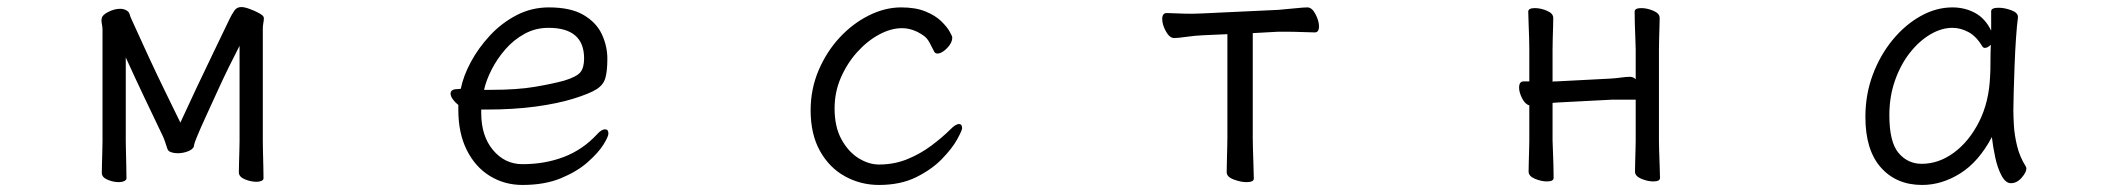

<svg xmlns="http://www.w3.org/2000/svg" viewBox="-20 -507 6040 545"><path d="M660 -377Q647 -352 630 -317.5Q613 -283 596 -245.5Q579 -208 564 -175.5Q549 -143 540 -121Q531 -99 531 -96Q531 -85 516 -78.5Q501 -72 484 -72Q474 -72 465.5 -75Q457 -78 455 -85Q452 -94 448.5 -104.5Q445 -115 442 -121Q418 -171 389 -232Q360 -293 337 -344V-106Q337 -100 337.5 -79Q338 -58 338.5 -35.5Q339 -13 339 -1Q339 4 332.5 7Q326 10 317 10Q301 10 285 3Q269 -4 269 -16Q269 -24 269.5 -43Q270 -62 270.5 -80.5Q271 -99 271 -106V-422Q271 -430 269.5 -437Q268 -444 268 -450Q268 -452 268.5 -453.5Q269 -455 269 -456Q271 -465 288 -473.5Q305 -482 321 -482Q331 -482 338 -478Q346 -474 348 -466.5Q350 -459 353 -453Q376 -402 400.5 -349Q425 -296 449 -247Q473 -198 492 -159Q514 -207 539 -260Q564 -313 588.5 -363.5Q613 -414 633 -456Q638 -466 645 -476.5Q652 -487 665 -487Q674 -487 689 -481.5Q704 -476 716.5 -469Q729 -462 729 -456Q729 -449 727.5 -441.5Q726 -434 726 -425V-106Q726 -96 726.5 -75Q727 -54 727.5 -33.5Q728 -13 728 -1Q728 4 722 6.5Q716 9 708 9Q692 9 675 2Q658 -5 658 -18Q658 -26 658.5 -44.5Q659 -63 659.5 -81Q660 -99 660 -106Z M1346 -196V-186Q1346 -121 1379.5 -81Q1413 -41 1463 -41Q1527 -41 1580.5 -61.5Q1634 -82 1674 -125Q1681 -133 1687 -136.5Q1693 -140 1697 -140Q1707 -140 1707 -128Q1707 -119 1692.5 -96Q1678 -73 1648 -46.5Q1618 -20 1572 -1Q1526 18 1463 18Q1412 18 1370.5 -7.5Q1329 -33 1305 -81Q1281 -129 1281 -195V-209Q1272 -216 1265.5 -225Q1259 -234 1259 -241Q1259 -254 1278 -254Q1279 -254 1283 -254.5Q1287 -255 1288 -255Q1295 -291 1316.5 -331Q1338 -371 1371 -406.5Q1404 -442 1446.5 -464Q1489 -486 1538 -486Q1600 -486 1636.5 -464.5Q1673 -443 1688.5 -409.5Q1704 -376 1704 -340Q1704 -306 1698.5 -286Q1693 -266 1673 -253.5Q1653 -241 1608 -227Q1563 -213 1500.5 -204.5Q1438 -196 1359 -196ZM1374 -252Q1448 -252 1498 -260.5Q1548 -269 1581 -278Q1617 -289 1627.5 -302Q1638 -315 1638 -341Q1638 -428 1537 -428Q1500 -428 1469 -411Q1438 -394 1414.5 -367Q1391 -340 1375.5 -309.5Q1360 -279 1354 -252Z M2711 -143Q2711 -137 2697 -111.5Q2683 -86 2654 -56Q2625 -26 2580.5 -4Q2536 18 2475 18Q2423 18 2378.5 -6.5Q2334 -31 2307.5 -78.5Q2281 -126 2281 -194Q2281 -254 2303.5 -307Q2326 -360 2363 -400Q2400 -440 2446 -463Q2492 -486 2538 -486Q2579 -486 2607 -474.5Q2635 -463 2651.5 -447Q2668 -431 2675.5 -417.5Q2683 -404 2683 -401Q2683 -385 2668 -370Q2653 -355 2641 -355Q2635 -355 2632 -360Q2625 -374 2618 -387Q2611 -400 2600 -407Q2571 -427 2540 -427Q2509 -427 2475.5 -409Q2442 -391 2413.5 -359.5Q2385 -328 2367 -287Q2349 -246 2349 -199Q2349 -147 2368.5 -111.5Q2388 -76 2417 -58Q2446 -40 2475 -40Q2518 -40 2555 -55Q2592 -70 2623.5 -93.5Q2655 -117 2678 -140Q2693 -155 2702 -155Q2711 -155 2711 -143Z M3464 -410 3396 -407Q3372 -406 3348 -402.5Q3324 -399 3313 -399Q3300 -399 3289.5 -418Q3279 -437 3279 -453Q3279 -470 3292 -470Q3300 -470 3320.5 -469Q3341 -468 3364 -468Q3372 -468 3380 -468.5Q3388 -469 3395 -469L3608 -479Q3633 -481 3657 -483.5Q3681 -486 3691 -486Q3704 -486 3714 -467Q3724 -448 3724 -432Q3724 -415 3712 -415Q3703 -415 3677.5 -416Q3652 -417 3626 -417H3609L3536 -413V-115Q3536 -109 3536.5 -86Q3537 -63 3538 -38Q3539 -13 3539 0Q3539 10 3518 10Q3502 10 3482 2.5Q3462 -5 3462 -18Q3462 -26 3462.5 -46.5Q3463 -67 3463.5 -87.5Q3464 -108 3464 -115Z M4623 -224H4554L4400 -216Q4397 -216 4393.5 -215.5Q4390 -215 4387 -215V-108Q4387 -102 4388 -81Q4389 -60 4389.5 -37Q4390 -14 4390 -2Q4390 8 4371 8Q4355 8 4337 0.5Q4319 -7 4319 -20Q4319 -28 4319.5 -46.5Q4320 -65 4320.5 -83Q4321 -101 4321 -108V-208Q4309 -211 4300.5 -228Q4292 -245 4292 -258Q4292 -276 4305 -276H4321V-367Q4321 -377 4320.5 -398Q4320 -419 4319 -441Q4318 -463 4318 -474Q4318 -484 4337 -484Q4353 -484 4371 -476.5Q4389 -469 4389 -456Q4389 -448 4388.5 -431.5Q4388 -415 4387.5 -397Q4387 -379 4387 -367V-275Q4390 -276 4393.5 -276Q4397 -276 4399 -276L4553 -284Q4568 -285 4582.5 -287Q4597 -289 4607 -289Q4616 -289 4623 -282V-367Q4623 -377 4622 -398Q4621 -419 4620.5 -441Q4620 -463 4620 -474Q4620 -484 4639 -484Q4655 -484 4673 -476.5Q4691 -469 4691 -456Q4691 -448 4690.5 -431.5Q4690 -415 4689.5 -397Q4689 -379 4689 -367V-108Q4689 -102 4689.5 -81Q4690 -60 4691 -37Q4692 -14 4692 -2Q4692 8 4673 8Q4657 8 4639 0.5Q4621 -7 4621 -20Q4621 -28 4621.5 -46.5Q4622 -65 4622.5 -83Q4623 -101 4623 -108Z M5708 -457Q5705 -435 5702.5 -398.5Q5700 -362 5698.5 -321.5Q5697 -281 5696 -246Q5695 -211 5695 -193Q5695 -179 5696.5 -151.5Q5698 -124 5705.5 -93Q5713 -62 5730 -35Q5732 -31 5732 -29Q5732 -18 5718.5 -2.5Q5705 13 5688 13Q5673 13 5661.5 -8.5Q5650 -30 5643.5 -60.5Q5637 -91 5634 -118Q5597 -48 5544.5 -15Q5492 18 5436 18Q5363 18 5319 -31.5Q5275 -81 5275 -175Q5275 -239 5296 -295Q5317 -351 5352.5 -394Q5388 -437 5432 -461.5Q5476 -486 5522 -486Q5557 -486 5586 -470.5Q5615 -455 5632 -420V-475Q5632 -485 5653 -485Q5670 -485 5689 -478Q5708 -471 5708 -459ZM5631 -380Q5622 -371 5614 -371Q5610 -371 5607 -375Q5590 -404 5567.5 -416Q5545 -428 5522 -428Q5491 -428 5459.5 -409.5Q5428 -391 5401.5 -357.5Q5375 -324 5359 -278.5Q5343 -233 5343 -180Q5343 -104 5369 -73Q5395 -42 5435 -42Q5483 -42 5526 -73.5Q5569 -105 5597.5 -161Q5626 -217 5629 -291Q5630 -305 5630 -330Q5630 -355 5631 -380Z"/></svg>

Font: Moon Stars Kai T
Style: Regular
Weight: 400
Designer: GuiWonder
Version: Version 1.101